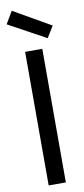

<svg xmlns="http://www.w3.org/2000/svg" viewBox="-106 -1009 458 1046"><g transform="rotate(-10 123.5 -486.0)"><path d="M74 0H169V-739H74ZM1 -904 208 -791 247 -854 41 -972Z"/></g></svg>

Font: Involve Medium
Style: Regular
Weight: 500
Designer: Stefan Peev
Foundry: Context Ltd.
Version: Version 1.001